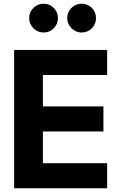

<svg xmlns="http://www.w3.org/2000/svg" viewBox="-20 -1014 609 1034"><path d="M56 -745H557V-610H211V-441H537V-306H211V-135H557V0H56ZM137 -917Q137 -949 160 -971.5Q183 -994 215 -994Q247 -994 269.5 -971.5Q292 -949 292 -917Q292 -884 269.5 -861.5Q247 -839 215 -839Q183 -839 160 -862Q137 -885 137 -917ZM420 -994Q452 -994 474.5 -971.5Q497 -949 497 -917Q497 -884 474.5 -861.5Q452 -839 420 -839Q388 -839 365 -862Q342 -885 342 -917Q342 -949 365 -971.5Q388 -994 420 -994Z"/></svg>

Font: BLUETTI 2.0
Style: Bold
Weight: 700
Designer: Stijn de Vries
Foundry: tokotype
Version: Version 2.005;October 31, 2023;FontCreator 14.0.0.2814 64-bi